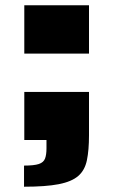

<svg xmlns="http://www.w3.org/2000/svg" viewBox="-20 -530 429 727"><path d="M71 177V97Q109 97 127 91Q145 85 150.5 70.5Q156 56 156 32V0H72V-182H317V-18Q317 39 309 77Q301 115 276 136.5Q251 158 202 167.5Q153 177 71 177ZM72 -327V-510H317V-327Z"/></svg>

Font: Saira Expanded Black
Style: Regular
Weight: 900
Width: 7
Designer: Hector Gatti with collaboration of the Omnibus-Type team
Foundry: Omnibus-Type
Version: Version 1.101